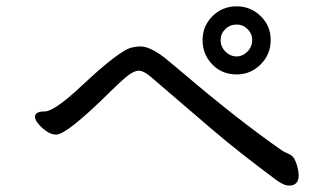

<svg xmlns="http://www.w3.org/2000/svg" viewBox="-20 -684 1040 603"><path d="M887.2 -101.1Q873 -101.1 851.1 -116.2Q731 -205.1 645 -278.6Q559.1 -352.1 518.6 -387Q478 -421.9 454.6 -441.9Q431.2 -461.9 416 -461.9Q400.9 -461.9 380.4 -445.6Q359.9 -429.2 328.1 -397.9Q189.9 -260.7 155.8 -261.2Q141.6 -261.2 126.2 -271.7Q110.8 -282.2 100.3 -295.2Q89.8 -308.1 89.8 -316.9Q89.8 -334 120.4 -334Q150.9 -334 237.5 -415.5Q324.2 -497.1 371.1 -524.9Q392.1 -538.1 421.9 -538.1Q450.7 -538.1 498 -502L550.8 -458Q729 -306.2 866.2 -210.9Q874 -206.1 882.6 -202.6Q891.1 -199.2 897.9 -193.6Q904.8 -188 911.4 -168.5Q918 -148.9 918 -132.8Q918 -101.1 887.2 -101.1ZM723.1 -506.8Q742.2 -506.8 757.1 -522Q772 -537.1 772 -558.1Q772 -578.1 757.6 -592.5Q743.2 -606.9 723.1 -606.9Q702.1 -606.9 687.5 -592.5Q672.9 -578.1 672.9 -558.1Q672.9 -537.1 688 -522Q703.1 -506.8 723.1 -506.8ZM723.1 -450.2Q677.2 -450.2 646.7 -481.7Q616.2 -513.2 616.2 -558.1Q616.2 -602.1 647.2 -633.1Q678.2 -664.1 723.1 -664.1Q767.1 -664.1 798.6 -633.5Q830.1 -603 830.1 -558.1Q830.1 -513.2 798.6 -481.7Q767.1 -450.2 723.1 -450.2Z"/></svg>

Font: LXGW WenKai Screen R
Style: Regular
Weight: 400
Designer: Fontworks Inc.
Version: Version 1.235;May 31, 2022